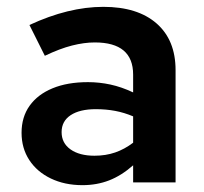

<svg xmlns="http://www.w3.org/2000/svg" viewBox="-20 -533 597 561"><path d="M221 8Q169 8 128.5 -11.5Q88 -31 65.5 -65.5Q43 -100 43 -145Q43 -191 66.5 -224Q90 -257 133.5 -275Q177 -293 237 -293Q270 -293 302.5 -286Q335 -279 369 -263V-315Q369 -362 341 -385.5Q313 -409 257 -409Q226 -409 190.5 -400Q155 -391 111 -370L66 -460Q180 -513 282 -513Q382 -513 437.5 -464.5Q493 -416 493 -328V0H369V-50Q335 -20 299 -6Q263 8 221 8ZM160 -147Q160 -115 186 -96.5Q212 -78 256 -78Q289 -78 316.5 -87.5Q344 -97 369 -116V-193Q343 -204 316.5 -209Q290 -214 260 -214Q213 -214 186.5 -196.5Q160 -179 160 -147Z"/></svg>

Font: Red Hat Text SemiBold
Style: Regular
Weight: 600
Designer: Pentagram, MCKL
Foundry: MCKL
Version: Version 1.030